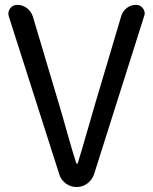

<svg xmlns="http://www.w3.org/2000/svg" viewBox="-20 -753 614 773"><path d="M218.8 -50.8 15.6 -686.5Q13.7 -692.4 13.7 -698.2Q13.7 -709 20.5 -718.8Q31.2 -733.4 49.8 -733.4Q71.3 -733.4 88.4 -720.2Q105.5 -707 112.3 -686.5L216.8 -335.9Q226.6 -304.7 249 -224.1Q271.5 -143.6 287.1 -95.7Q288.1 -93.8 290 -93.8Q292 -93.8 293 -95.7Q307.6 -142.6 330.1 -221.2Q352.5 -299.8 363.3 -335.9L467.8 -687.5Q473.6 -708 490.2 -720.7Q506.8 -733.4 528.3 -733.4Q545.9 -733.4 555.7 -718.8Q562.5 -710 562.5 -699.2Q562.5 -694.3 560.5 -688.5L358.4 -50.8Q350.6 -28.3 331.5 -14.2Q312.5 0 288.6 0Q264.6 0 245.1 -14.2Q225.6 -28.3 218.8 -50.8Z"/></svg>

Font: Gen Jyuu Gothic P Regular
Style: Regular
Weight: 400
Designer: [Source Han Sans]
Ryoko NISHIZUKA  (kana & ideographs); Paul D. Hunt (Latin, Greek & Cyrillic); Wenlong ZHANG  (bopomofo
Version: Version 1.002.20150607